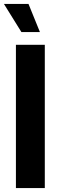

<svg xmlns="http://www.w3.org/2000/svg" viewBox="-20 -957 310 977"><path d="M61 0V-729H208V0ZM0 -937H125L183.1 -793.9H88.9Z"/></svg>

Font: Lumene Sans Expanded
Style: Bold
Weight: 600
Width: 7
Designer: Deni Anggara
Version: Version 1.003;Glyphs 3.1.2 (3151)